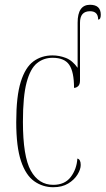

<svg xmlns="http://www.w3.org/2000/svg" viewBox="-20 -774 442 804"><path d="M203 10Q159 10 123.5 -15Q88 -40 68 -99.5Q48 -159 48 -263Q48 -371 67 -431.5Q86 -492 120 -517Q154 -542 200 -542Q228 -542 255.5 -531.5Q283 -521 305 -490V-679Q305 -754 357 -754Q402 -754 402 -712Q402 -692 391 -692Q391 -727 357 -727Q315 -727 315 -679V-437Q315 -420 307 -413Q299 -406 290 -406Q290 -473 270 -502.5Q250 -532 200 -532Q163 -532 135 -509.5Q107 -487 91.5 -429Q76 -371 76 -264Q76 -119 109 -59.5Q142 0 203 0Q251 0 276 -32.5Q301 -65 304 -110Q318 -107 318 -83Q318 -65 304.5 -43Q291 -21 265.5 -5.5Q240 10 203 10Z"/></svg>

Font: Noto Serif Display ExtraCondensed Thin
Style: Regular
Weight: 100
Width: 2
Designer: Monotype Design Team
Foundry: Monotype Imaging Inc.
Version: Version 2.009